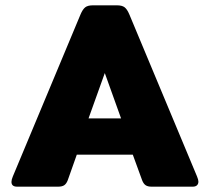

<svg xmlns="http://www.w3.org/2000/svg" viewBox="-20 -700 787 720"><path d="M23 -18Q23 -26 28 -38L282 -646Q290 -665 299.5 -672.5Q309 -680 328 -680H419Q438 -680 447.5 -672.5Q457 -665 465 -646L719 -38Q724 -26 724 -19Q724 -10 718.5 -5Q713 0 703 0H548Q534 0 526 -5.5Q518 -11 513 -24L478 -120H268L234 -24Q229 -11 221 -5.5Q213 0 198 0H44Q23 0 23 -18ZM434 -256 373 -426 312 -256Z"/></svg>

Font: Mitr SemiBold
Style: Regular
Weight: 600
Designer: Thanarat Vachiruckul
Foundry: Cadson Demak
Version: Version 1.002